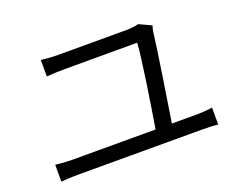

<svg xmlns="http://www.w3.org/2000/svg" viewBox="-101 -852 1202 973"><g transform="rotate(-20 500.0 -365.5)"><path d="M706 -142C723 -249 765 -516 776 -610C777 -618 780 -633 784 -643L717 -674C705 -670 675 -666 655 -666H286C253 -666 221 -668 192 -672V-583C223 -585 250 -587 287 -587H681C678 -517 636 -249 618 -142H167C139 -142 109 -144 79 -148V-57C110 -60 139 -61 167 -61H842C862 -61 898 -60 925 -57V-148C900 -145 872 -142 842 -142Z"/></g></svg>

Font: Noto Sans Mono CJK SC Regular
Style: Regular
Weight: 400
Designer: Ryoko NISHIZUKA (kana & ideographs); Paul D. Hunt (Latin, Greek & Cyrillic); Wenlong ZHANG (bopomofo); Sandoll Communica
Foundry: Adobe Systems Incorporated
Version: Version 1.005;PS 1.005;hotconv 1.0.96;makeotf.lib2.5.65012